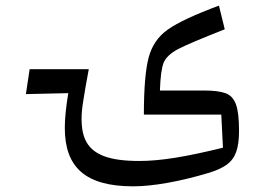

<svg xmlns="http://www.w3.org/2000/svg" viewBox="-20 -448 921 677"><path d="M71.3 -116.2 220.7 -119.6C212.4 -69.3 208.5 -28.3 208.5 2.9C208.5 141.1 280.3 209 449.7 209C520.5 209 616.2 191.4 712.4 162.6C741.2 154.3 763.7 144 779.3 132.8C810.5 109.9 822.8 75.7 822.8 12.7C822.8 -29.3 819.3 -60.1 812 -80.1C804.7 -99.6 793 -112.8 775.9 -119.1C758.8 -125.5 733.4 -128.9 698.7 -128.9H543.9C545.4 -176.3 549.8 -209 557.1 -227.1C564.5 -244.6 581.1 -260.7 607.9 -274.9C634.8 -289.1 689.5 -312 772.5 -344.7L752 -428.2C666.5 -396.5 606.4 -368.2 572.3 -344.2C538.1 -320.3 515.6 -287.6 504.4 -246.1C493.2 -204.6 487.3 -137.2 487.3 -43.9H760.3L766.1 72.8C637.2 104.5 546.9 119.6 471.2 119.6C419.4 119.6 378.9 114.3 349.1 103.5C290 82 267.6 40.5 267.6 -29.8C267.6 -46.9 269.5 -68.4 273.9 -94.2C277.8 -120.1 284.2 -156.7 293 -204.1H84.5Z"/></svg>

Font: SG Kara Light
Style: Regular
Weight: 400
Designer: Damoon Khanjanzadeh
Version: Version 1.000